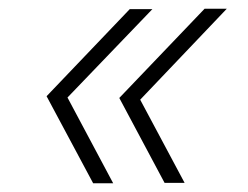

<svg xmlns="http://www.w3.org/2000/svg" viewBox="-20 -477 570 441"><path d="M358 -57H404L302 -248L501 -457H450L254 -252ZM87 -256 194 -56H240L135 -253L330 -456H278Z"/></svg>

Font: Nacelle UltraLight
Style: Italic
Weight: 200
Italic angle: -12°
Designer: Sora Sagano
Foundry: Sora Sagano
Version: Version 1.000;FEAKit 1.0